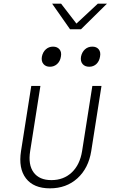

<svg xmlns="http://www.w3.org/2000/svg" viewBox="-20 -1020 640 1050"><path d="M253 10Q164 10 122 -44.5Q80 -99 95 -194L151 -550H201L145 -194Q133 -119 164 -77Q195 -35 261 -35Q328 -35 372.5 -77Q417 -119 429 -194L485 -550H535L479 -194Q464 -100 403.5 -45Q343 10 253 10ZM468 -655Q444 -655 431.5 -670Q419 -685 423 -710Q428 -735 444.5 -750Q461 -765 485 -765Q508 -765 520 -750Q532 -735 527 -710Q523 -685 507 -670Q491 -655 468 -655ZM253 -655Q230 -655 217.5 -670Q205 -685 209 -710Q214 -735 230.5 -750Q247 -765 270 -765Q293 -765 305.5 -750Q318 -735 313 -710Q309 -685 292.5 -670Q276 -655 253 -655ZM363 -860 265 -1000H314L398 -891L515 -1000H565L423 -860Z"/></svg>

Font: NKDuy Mono Thin
Style: Italic
Weight: 100
Italic angle: -9°
Monospace: yes
Designer: NKDuy
Foundry: NKDuy
Version: Version 2.251; ttfautohint (v1.8.4.7-5d5b)